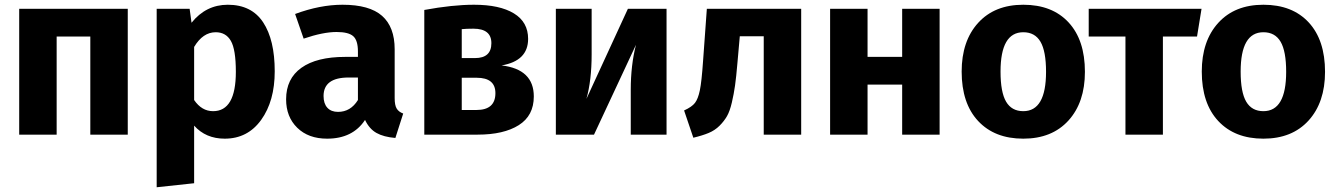

<svg xmlns="http://www.w3.org/2000/svg" viewBox="-20 -568 5642 810"><path d="M361 0V-414H219V0H61V-531H519V0Z M941 -548Q1041 -548 1090 -474Q1139 -400 1139 -267Q1139 -142 1082 -62.5Q1025 17 928 17Q848 17 799 -38V205L641 222V-531H780L788 -472Q849 -548 941 -548ZM879 -99Q975 -99 975 -265Q975 -359 954 -395.5Q933 -432 890 -432Q836 -432 799 -370V-146Q831 -99 879 -99Z M1645 -154Q1645 -124 1653.5 -110Q1662 -96 1681 -89L1648 14Q1599 10 1568.5 -7Q1538 -24 1520 -62Q1468 17 1360 17Q1281 17 1234 -29Q1187 -75 1187 -149Q1187 -236 1251.5 -282Q1316 -328 1436 -328H1490V-351Q1490 -398 1470 -415.5Q1450 -433 1400 -433Q1343 -433 1261 -405L1225 -509Q1330 -548 1425 -548Q1539 -548 1592 -501Q1645 -454 1645 -360ZM1406 -96Q1459 -96 1490 -146V-241H1451Q1345 -241 1345 -163Q1345 -131 1361 -113.5Q1377 -96 1406 -96Z M2096 -292Q2232 -276 2232 -161Q2232 -80 2168.5 -40Q2105 0 1995 0H1770V-526Q1889 -548 1980 -548Q2088 -548 2148 -511.5Q2208 -475 2208 -404Q2208 -311 2096 -292ZM1977 -447Q1946 -447 1928 -445V-323H1984Q2053 -323 2053 -386Q2053 -447 1977 -447ZM1990 -104Q2070 -104 2070 -175Q2070 -240 1991 -240H1928V-104Z M2792 -531V0H2641V-189Q2641 -293 2663 -379L2486 0H2325V-531H2476V-339Q2476 -229 2454 -151L2629 -531Z M2962 -531H3360V0H3202V-415H3101L3091 -302Q3086 -243 3081 -207.5Q3076 -172 3067.5 -135.5Q3059 -99 3047 -78Q3035 -57 3015.5 -37.5Q2996 -18 2969.5 -7Q2943 4 2905 13L2866 -102Q2899 -117 2912 -134Q2925 -151 2932.5 -187Q2940 -223 2946 -310Z M3786 0V-211H3640V0H3482V-531H3640V-328H3786V-531H3944V0Z M4297 -548Q4419 -548 4488 -473.5Q4557 -399 4557 -265Q4557 -136 4487.5 -59.5Q4418 17 4297 17Q4176 17 4106.5 -57.5Q4037 -132 4037 -266Q4037 -395 4106.5 -471.5Q4176 -548 4297 -548ZM4297 -432Q4201 -432 4201 -266Q4201 -179 4224.5 -139Q4248 -99 4297 -99Q4393 -99 4393 -265Q4393 -352 4369.5 -392Q4346 -432 4297 -432Z M5049 -531 5030 -414H4886V0H4728V-414H4573V-531Z M5310 -548Q5432 -548 5501 -473.5Q5570 -399 5570 -265Q5570 -136 5500.5 -59.5Q5431 17 5310 17Q5189 17 5119.5 -57.5Q5050 -132 5050 -266Q5050 -395 5119.5 -471.5Q5189 -548 5310 -548ZM5310 -432Q5214 -432 5214 -266Q5214 -179 5237.5 -139Q5261 -99 5310 -99Q5406 -99 5406 -265Q5406 -352 5382.5 -392Q5359 -432 5310 -432Z"/></svg>

Font: Fira Sans
Style: Bold
Weight: 700
Designer: bBox Type GmbH & Carrois Corporate GbR & Edenspiekermann AG
Foundry: bBox Type GmbH & Carrois Corporate GbR & Edenspiekermann AG
Version: Version 4.301;PS 004.301;hotconv 1.0.88;makeotf.lib2.5.64775